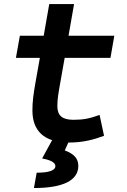

<svg xmlns="http://www.w3.org/2000/svg" viewBox="-20 -694 626 948"><path d="M320.8 9.8C392.1 9.8 444.3 -5.4 493.7 -23.4L471.7 -126.5C421.4 -108.4 391.1 -102.5 342.8 -102.5C287.6 -102.5 263.2 -123 263.2 -169.9C263.2 -206.1 268.1 -231.9 279.3 -295.4L299.3 -408.2H525.4L544.4 -517.6H318.4L345.7 -673.8H223.1L195.8 -517.6H78.1L58.6 -408.2H176.8L156.7 -295.4C144 -223.1 140.1 -191.4 140.1 -148.4C140.1 -72.3 173.3 -22.9 237.3 -2L188 88.4C231 96.2 253.4 108.9 253.4 126C253.4 147.5 221.7 158.7 161.1 158.7L147.5 234.4C291.5 234.4 366.7 196.8 366.7 125C366.7 87.9 344.2 64.9 299.8 48.8L317.4 9.8C318.4 9.8 319.8 9.8 320.8 9.8Z"/></svg>

Font: Cascadia Mono PL SemiBold
Style: Italic
Weight: 600
Italic angle: -10°
Monospace: yes
Designer: Aaron Bell
Foundry: Saja Typeworks
Version: Version 2404.023